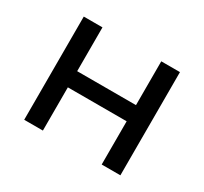

<svg xmlns="http://www.w3.org/2000/svg" viewBox="-114 -692 909 854"><g transform="rotate(30 340.5 -265.0)"><path d="M93 -530H189V-305H491V-530H587V0H491V-222H189V0H93Z"/></g></svg>

Font: APTA Sans Medium
Style: Bold
Weight: 500
Version: Version 7.200